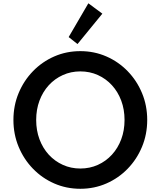

<svg xmlns="http://www.w3.org/2000/svg" viewBox="-20 -1158 1000 1194"><path d="M479.5 16Q393 16 317.5 -17Q242 -50 185 -108.8Q128 -167.5 95.8 -245.2Q63.5 -323 63.5 -412Q63.5 -501.5 95.8 -579Q128 -656.5 185 -715.2Q242 -774 317.5 -807Q393 -840 479.5 -840Q566 -840 641.5 -807Q717 -774 774 -715.2Q831 -656.5 863.2 -579Q895.5 -501.5 895.5 -412Q895.5 -323 863.2 -245.2Q831 -167.5 774 -108.8Q717 -50 641.5 -17Q566 16 479.5 16ZM479.5 -110Q538.5 -110 588.8 -132.8Q639 -155.5 676.2 -196.2Q713.5 -237 734 -292Q754.5 -347 754.5 -412Q754.5 -477 734 -532Q713.5 -587 676.2 -627.8Q639 -668.5 588.8 -691.2Q538.5 -714 479.5 -714Q421 -714 370.8 -691.2Q320.5 -668.5 283.2 -627.8Q246 -587 225.5 -532Q205 -477 205 -412Q205 -347 225.5 -292Q246 -237 283.2 -196.2Q320.5 -155.5 370.8 -132.8Q421 -110 479.5 -110ZM462 -884 407 -927.5 529.5 -1137.5 616.5 -1073Z"/></svg>

Font: Spartan Thin SemiBold
Style: Regular
Weight: 600
Version: Version 1.004